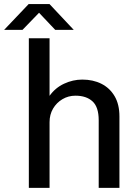

<svg xmlns="http://www.w3.org/2000/svg" viewBox="-60 -904 676 924"><path d="M78.8 0V-720H178.5V-442.8Q206 -481.5 248.4 -501.2Q290.8 -521 336.2 -521Q387.8 -521 427.9 -500.9Q468 -480.8 491.4 -441.4Q514.8 -402 514.8 -343.2V0H415V-325.5Q415 -389 385.2 -416.2Q355.5 -443.5 303.2 -443.5Q268.8 -443.5 240.4 -426.6Q212 -409.8 195.2 -381.1Q178.5 -352.5 178.5 -316.2V0ZM-40.2 -760.2 78 -884.5H178.2L295 -760.2H205.8L112.2 -859.2H144L48.2 -760.2Z"/></svg>

Font: Chivo Medium
Style: Regular
Weight: 500
Designer: Hector Gatti
Foundry: Omnibus-Type
Version: Version 2.002